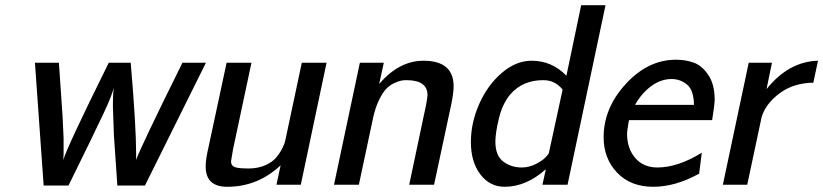

<svg xmlns="http://www.w3.org/2000/svg" viewBox="-20 -715 3186 743"><path d="M115.2 -472.2H208L222.2 -263.2L226.1 -180.2V-119.1L225.1 -96.2Q238.3 -144 400.9 -472.2H485.8Q506.8 -227.1 506.8 -119.1V-96.2Q521 -139.2 686 -472.2H776.9L541 2.9H434.1L420.9 -189.9L417 -299.8V-320.8L418 -353L419.9 -375Q414.1 -347.2 380.1 -274.7Q346.2 -202.1 245.1 2.9H148.9Z M775.9 -70.8Q775.9 -93.8 782.7 -126L856.9 -472.2H953.1L881.8 -137.2Q874 -94.2 874 -90.8Q874 -73.7 888.4 -68.4Q902.8 -63 941.9 -63Q978 -63 1006.3 -75.4Q1034.7 -87.9 1049.3 -106Q1064 -124 1073 -142.1Q1082 -160.2 1084 -171.9L1086.9 -185.1L1147.9 -472.2H1243.7L1144 0H1049.8L1065.9 -75.2Q977.1 7.8 859.9 7.8Q859.4 7.8 858.9 7.8Q775.9 7.8 775.9 -70.8Z M1272.5 0 1372.6 -472.2H1465.3L1447.3 -390.1Q1524.4 -480 1618.7 -480Q1735.4 -480 1735.4 -380.9Q1735.4 -358.9 1727.5 -316.9L1659.7 0H1563.5L1629.4 -312Q1634.3 -339.8 1634.3 -347.2Q1634.3 -404.8 1552.7 -404.8Q1552.2 -404.8 1551.3 -404.8Q1541.5 -404.8 1531.5 -402.8Q1521.5 -400.9 1504.4 -392.8Q1487.3 -384.8 1473.9 -370.4Q1460.4 -356 1446.5 -327.4Q1432.6 -298.8 1424.3 -261.2L1368.7 0Z M1802.2 -165Q1802.2 -240.2 1834.7 -313.2Q1867.2 -386.2 1922.1 -433.1Q1977.1 -480 2037.1 -480Q2116.2 -480 2171.9 -421.9L2229 -694.8H2323.2L2176.3 0H2079.1L2092.3 -60.1Q2016.1 7.8 1933.1 7.8Q1875 7.8 1838.6 -40.5Q1802.2 -88.9 1802.2 -165ZM1897 -167Q1897 -112.8 1927.5 -89.8Q1958 -66.9 1999 -66.9Q2026.9 -66.9 2052.5 -79.8Q2078.1 -92.8 2090.1 -105Q2102.1 -117.2 2104 -123L2157.2 -368.2Q2127.9 -404.8 2083 -404.8Q2082.5 -404.8 2082 -404.8Q2002 -404.8 1954.1 -349.1Q1924.3 -313 1910.6 -256.6Q1897 -200.2 1897 -167Z M2315.9 -184.1Q2315.9 -296.9 2401.9 -390.4Q2487.8 -483.9 2595.7 -483.9Q2633.8 -483.9 2665.3 -472.4Q2696.8 -460.9 2721.2 -424.6Q2745.6 -388.2 2745.6 -330.1Q2745.6 -310.1 2735.8 -250H2414.6Q2413.6 -249 2412.1 -240Q2410.6 -231 2408.7 -218Q2406.7 -205.1 2406.7 -195.8Q2406.7 -140.6 2438.2 -103.8Q2469.7 -66.9 2523.9 -66.9Q2603 -66.9 2695.8 -124L2685.5 -43Q2593.8 7.8 2507.8 7.8Q2419.9 7.8 2367.9 -47.1Q2315.9 -102.1 2315.9 -184.1ZM2437.5 -309.1H2665.5Q2664.6 -366.2 2638.7 -387.7Q2612.8 -409.2 2578.6 -409.2Q2537.6 -409.2 2500 -381.6Q2462.4 -354 2437.5 -309.1Z M2777.3 0 2877.4 -472.2H2967.3L2946.3 -370.1Q3032.2 -477.1 3145.5 -480L3127.4 -395Q3050.3 -394 2996.3 -353.5Q2942.4 -313 2927.2 -261.2L2871.6 0Z"/></svg>

Font: CMU Bright
Style: SemiBoldOblique
Weight: 600
Italic angle: -12°
Version: Version 0.7.0